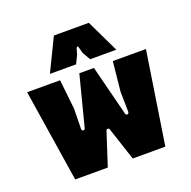

<svg xmlns="http://www.w3.org/2000/svg" viewBox="-132 -881 1010 1013"><g transform="rotate(-20 373.5 -374.0)"><path d="M121 2H304L365 -186C367 -192 380 -192 382 -186L444 2H627L707 -517H521L504 -351L506 -239C506 -221 489 -225 487 -233L415 -517H333L260 -233C258 -225 241 -222 241 -239L243 -351L225 -517H40ZM186 -567H333L355 -612L365 -646C368 -655 375 -655 377 -646L386 -612L412 -567H559L471 -750H275Z"/></g></svg>

Font: Finlandica Black
Style: Regular
Weight: 900
Designer: Niklas Ekholm, Juho Hiilivirta, Jaakko Suomalainen
Foundry: Helsinki Type Studio
Version: Version 2.000;Glyphs 3.2 (3202)